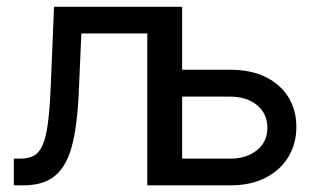

<svg xmlns="http://www.w3.org/2000/svg" viewBox="-20 -556 955 576"><path d="M21.5 0V-80.1H41Q65.4 -80.1 81.5 -88.9Q97.7 -97.7 107.9 -120.8Q118.2 -144 123.8 -186.8Q129.4 -229.5 132.3 -298.3L142.1 -535.6H508.8V0H421.9V-455.6H224.1L215.8 -267.6Q211.4 -177.7 195.8 -118.2Q180.2 -58.6 145.8 -29.3Q111.3 0 50.8 0ZM513.7 -346.7H671.4Q733.4 -346.7 777.8 -324.5Q822.3 -302.2 845.7 -263.7Q869.1 -225.1 869.1 -175.3Q869.1 -125.5 845.5 -85.9Q821.8 -46.4 777.6 -23.2Q733.4 0 671.4 0H439.9V-535.6H526.4V-80.1H670.4Q720.2 -80.1 751.2 -105.7Q782.2 -131.3 782.2 -172.4Q782.2 -214.8 751.2 -240.5Q720.2 -266.1 670.4 -266.1H513.7Z"/></svg>

Font: Inter 20pt
Style: Regular
Weight: 400
Version: Version 4.001;git-66647c0bb